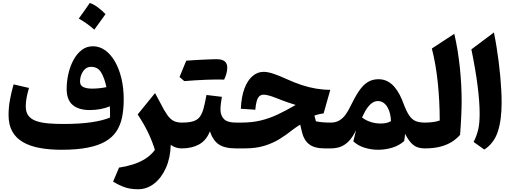

<svg xmlns="http://www.w3.org/2000/svg" viewBox="-20 -1038 3595 1343"><path d="M749.7 -215.8Q700 -194.8 619.1 -182.9Q538.2 -170.9 423.8 -170.9Q364.4 -170.9 316 -175.1Q267.6 -179.4 232.7 -191.7Q197.8 -204.1 179 -228.6Q160.2 -253.1 160.2 -293.8Q160.2 -322.8 166 -354.6Q171.9 -386.4 182.6 -422.9L74.9 -447.8Q59.7 -394.5 49.8 -340.7Q39.9 -286.8 39.9 -233.1Q39.9 -164.6 66.3 -117.8Q92.8 -71.1 141.8 -43.1Q190.9 -15.1 259 -2.8Q327 9.6 410.3 9.6Q517.6 9.6 593.3 -5.3Q668.9 -20.2 718.3 -49.2Q767.6 -78.1 795.3 -120.8Q823.1 -163.6 834.2 -219.4Q845.4 -275.2 845.4 -343.6Q845.4 -421.1 829.6 -488.3Q813.8 -555.5 784.7 -606.4Q755.7 -657.4 716.1 -685.9Q676.6 -714.4 629.4 -714.4Q585.6 -714.4 551.5 -688.1Q517.4 -661.8 493.9 -618.2Q470.4 -574.5 458.3 -521.8Q446.3 -469.1 446.3 -415.9Q446.3 -339.2 488.4 -303.7Q530.6 -268.2 607.4 -268.2Q648.8 -268.2 684.4 -275.3Q720.1 -282.4 748.5 -294.4Q749.2 -278.3 749.6 -255.7Q750 -233.1 749.7 -215.8ZM724.3 -428.5Q699.5 -423.3 673.9 -420.7Q648.3 -418.1 622.9 -418.1Q587.4 -418.1 563.6 -428.7Q539.9 -439.3 539.9 -467.4Q539.9 -492.2 548.9 -515.8Q557.9 -539.4 575.2 -554.9Q592.4 -570.5 616.7 -570.5Q663.6 -570.5 687 -532.2Q710.4 -494 724.3 -428.5ZM608.2 -1017.6Q589.5 -990.4 570.4 -963.1Q551.3 -935.7 530.9 -907.9Q561.8 -890.8 588.8 -871.3Q615.7 -851.9 639.6 -830.6Q660.2 -858.4 679.6 -885.5Q699.1 -912.6 717.9 -939.3Q693 -965 665.6 -985.8Q638.2 -1006.5 608.2 -1017.6Z M1064.6 -386.9 942.9 -237.5Q986.8 -171.5 1015.5 -111.7Q1044.3 -51.9 1063.6 10.3Q1036 47.7 996.3 72.7Q956.5 97.7 909.5 112.3Q862.5 127 812.7 134.3L771 232.6Q806.2 253.6 834.6 265.2Q863 276.9 889.6 281.3Q916.2 285.8 945.3 285.8Q1008 285.8 1058.9 245.7Q1109.9 205.6 1141 135.4Q1172 65.3 1174.3 -24.6Q1191.9 -12.5 1210 -6.3Q1228.2 0 1251.8 0H1252.3V-180.5H1251.8Q1216.8 -180.5 1193.4 -192.9Q1169.9 -205.2 1149.3 -234.9Q1128.7 -264.5 1102.5 -316.1Z M1492.2 -481.8Q1507.2 -481.8 1517.4 -481.6Q1527.7 -481.4 1534.7 -481.4Q1541.8 -481.4 1547.7 -481.1Q1558.6 -503.4 1564.1 -524.9Q1569.7 -546.4 1569.7 -565.3Q1569.7 -594.7 1551.3 -609.4Q1532.9 -624 1494.6 -624Q1451.2 -603.7 1407.7 -582.8Q1364.3 -561.8 1321.4 -541.1Q1278.5 -520.3 1235.8 -499.3Q1244.5 -492 1252.8 -484.7Q1261.2 -477.4 1268.9 -470.7Q1304 -473.6 1345.6 -476.2Q1387.2 -478.8 1426.2 -480.3Q1465.2 -481.8 1492.2 -481.8ZM1268.9 -470.7Q1306.6 -495.9 1344.3 -521.2Q1382 -546.4 1419.5 -572.2Q1457 -598 1494.6 -624Q1480.6 -624 1455.7 -623.1Q1430.8 -622.2 1400.6 -620.7Q1370.3 -619.1 1339.4 -617.4Q1308.6 -615.6 1282.9 -613.6Q1271 -585.3 1259.4 -557Q1247.7 -528.6 1235.8 -499.3Q1244.5 -492 1252.8 -484.7Q1261.2 -477.4 1268.9 -470.7ZM1252.4 0Q1321.3 0 1372.2 -27.7Q1423 -55.3 1448.2 -119.5Q1469.6 -55.5 1510.7 -27.8Q1551.8 0 1629.6 0H1630V-180.5H1629.6Q1570.3 -180.5 1546.2 -205.6Q1522.1 -230.8 1522.1 -272.5Q1522.1 -291.3 1525 -313.7Q1527.8 -336.1 1531.9 -360.7L1424.3 -373.7Q1413.9 -316.2 1403.6 -278.6Q1393.2 -241 1376.5 -219.6Q1359.9 -198.2 1330.5 -189.4Q1301.1 -180.5 1252.4 -180.5Q1242.2 -180.5 1237.1 -172.4Q1231.9 -164.4 1231.9 -142.9V-37.6Q1231.9 -16.1 1237.1 -8.1Q1242.2 0 1252.4 0Z M2048 -304Q1981 -264.8 1922.3 -237.1Q1863.6 -209.5 1802.7 -195Q1741.7 -180.5 1668.5 -180.5H1629.9Q1619.6 -180.5 1614.5 -172.4Q1609.4 -164.4 1609.4 -142.9V-37.6Q1609.4 -16.1 1614.5 -8.1Q1619.6 0 1629.9 0H1693.4Q1771 0 1830.5 -18.6Q1890 -37.1 1937.7 -66.9Q1985.5 -96.7 2027 -130.4Q2039.9 -140.1 2053.4 -149.3Q2066.9 -158.4 2079.9 -166.5L2092.8 -111.7Q2106 -57 2143.1 -28.5Q2180.2 0 2250 0H2293.3V-180.5H2292.8Q2262.9 -180.5 2238.7 -182.5Q2214.5 -184.6 2189.9 -189.3L2179.2 -229.3Q2194.8 -235.2 2211.2 -239.1Q2227.5 -243 2243.5 -244.5L2290.4 -409.8Q2240.6 -409.8 2190.7 -418.2Q2140.8 -426.6 2090.3 -443.2Q2039.9 -459.8 1987.8 -483.6Q1933.1 -509 1892.7 -522.2Q1852.4 -535.5 1824.4 -535.5Q1781.2 -535.5 1746.4 -505.9Q1711.6 -476.2 1689.9 -418.8Q1668.3 -361.3 1664.6 -277.3L1765.8 -270.5Q1769 -308.3 1775.8 -331.4Q1782.6 -354.5 1794.3 -365.1Q1806 -375.7 1824.2 -375.7Q1838.2 -375.7 1858.5 -370.5Q1878.7 -365.4 1909.2 -353.4Q1934.2 -343.4 1956.3 -335.1Q1978.4 -326.8 2000.6 -319.4Q2022.8 -312 2048 -304Z M2623.7 -331.1Q2646 -331.1 2662.9 -318.8Q2679.9 -306.6 2691.2 -286.5Q2702.6 -266.3 2708.4 -241.4Q2714.2 -216.5 2714.7 -190.9Q2699.9 -181.5 2681.3 -177.7Q2662.8 -174 2643.4 -174Q2603.7 -174 2568.9 -186.1Q2534.2 -198.2 2512.4 -216.8Q2522.5 -239.1 2534 -259.7Q2545.6 -280.3 2559.1 -296.2Q2572.6 -312.2 2588.6 -321.6Q2604.7 -331.1 2623.7 -331.1ZM2627 -483.9Q2585 -483.9 2552.7 -464.1Q2520.3 -444.3 2491.7 -402.5Q2463.1 -360.7 2431 -294.3Q2417.2 -264.8 2399.1 -238.8Q2381 -212.7 2355.5 -196.6Q2329.9 -180.5 2293.5 -180.5Q2283.2 -180.5 2278.1 -172.4Q2272.9 -164.4 2272.9 -142.9V-37.6Q2272.9 -16.1 2278.1 -8.1Q2283.2 0 2293.5 0Q2341.5 0 2374.7 -17Q2407.9 -34 2430.9 -63.1Q2453.9 -92.1 2470.9 -128.4L2451.5 -49.5Q2481.9 -20.2 2528.6 -5.3Q2575.4 9.6 2625 9.6Q2674.6 9.6 2723.1 -4.9Q2771.5 -19.4 2807.1 -51.4Q2809.6 -64.6 2810.9 -76.8Q2812.2 -89 2813.2 -101.9Q2835.4 -60.1 2856.1 -38Q2876.8 -16 2900 -8Q2923.2 0 2951.5 0H2952V-180.5H2951.5Q2913.4 -180.5 2887.5 -191.1Q2861.5 -201.7 2841.6 -231.3Q2821.8 -260.9 2800.9 -317.7Q2790.5 -346.4 2775.4 -375.6Q2760.3 -404.8 2739.5 -429.4Q2718.8 -454.1 2690.9 -469Q2663.1 -483.9 2627 -483.9Z M3157.6 -801.4 3000.7 -698.7Q3014.3 -645.7 3024.8 -585.9Q3035.3 -526 3042.1 -461.5Q3048.8 -397 3052.3 -329.8Q3055.8 -262.7 3055.8 -195.1Q3034.2 -187.3 3007.1 -183.9Q2980 -180.5 2952.1 -180.5Q2941.9 -180.5 2936.8 -172.4Q2931.6 -164.4 2931.6 -142.9V-37.6Q2931.6 -16.1 2936.8 -8.1Q2941.9 0 2952.1 0Q3011.4 0 3057 -11.4Q3102.7 -22.8 3137.5 -43.9Q3172.2 -65.1 3198.1 -94.6Q3200.4 -123.7 3202.4 -155.4Q3204.4 -187 3205.9 -218.5Q3207.4 -250 3208.3 -278.1Q3209.1 -306.2 3209.1 -327.8Q3209.1 -385.9 3206 -446.4Q3202.8 -506.8 3196.4 -567.5Q3189.9 -628.1 3180.3 -687.1Q3170.7 -746.1 3157.6 -801.4Z M3434.9 -810.9 3277.2 -692.7Q3291.5 -622.6 3302.5 -558.8Q3313.5 -495.1 3320.6 -438.3Q3327.8 -381.5 3331.4 -332.3Q3335 -283 3335 -241.5Q3335 -173.2 3324.4 -129.7Q3313.8 -86.3 3292.8 -45.1L3367.5 8.1Q3434.9 -35.3 3461.8 -116.4Q3488.8 -197.4 3488.8 -321.8Q3488.8 -361.3 3486.3 -407.6Q3483.9 -453.9 3479.3 -504.3Q3474.8 -554.7 3468.1 -606.9Q3461.4 -659 3453.1 -710.7Q3444.8 -762.4 3434.9 -810.9Z"/></svg>

Font: Pinar FD VF
Style: Regular
Weight: 300
Designer: Amin Abedi
Version: Version 2.000